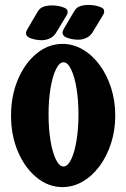

<svg xmlns="http://www.w3.org/2000/svg" viewBox="-20 -762 515 783"><path d="M355 -626Q355 -626 347 -617.5Q339 -609 320.5 -603Q302 -597 271 -603Q244 -609 238.5 -618Q233 -627 236 -634.5Q239 -642 239 -642Q239 -642 247 -655.5Q255 -669 265.5 -687.5Q276 -706 285 -720Q294 -734 312.5 -738.5Q331 -743 351.5 -741.5Q372 -740 387 -734Q402 -729 404 -721Q406 -713 403.5 -707.5Q401 -702 401 -702ZM206 -624Q206 -624 198 -615.5Q190 -607 171.5 -601Q153 -595 122 -601Q95 -607 89.5 -616Q84 -625 87 -632.5Q90 -640 90 -640Q90 -640 98 -653.5Q106 -667 116.5 -685.5Q127 -704 136 -718Q145 -732 163.5 -736.5Q182 -741 202.5 -739.5Q223 -738 238 -732Q253 -727 255 -719Q257 -711 254.5 -705.5Q252 -700 252 -700ZM25 -291Q25 -371 53 -437.5Q81 -504 129 -543.5Q177 -583 235 -583Q278 -583 317 -560.5Q356 -538 386 -497.5Q416 -457 433 -404Q450 -351 450 -291Q450 -231 433 -178Q416 -125 386 -84.5Q356 -44 317 -21.5Q278 1 235 1Q177 1 129 -38.5Q81 -78 53 -144Q25 -210 25 -291ZM178 -295Q178 -237 186 -188.5Q194 -140 208 -111.5Q222 -83 239 -83Q256 -83 270 -111.5Q284 -140 292 -188.5Q300 -237 300 -295Q300 -354 292 -402Q284 -450 270 -479Q256 -508 239 -508Q222 -508 208 -479Q194 -450 186 -402Q178 -354 178 -295Z"/></svg>

Font: Nerko One
Style: Regular
Weight: 400
Designer: Nermin Kahrimanovic
Foundry: Nermin Kahrimanovic
Version: Version 1.101